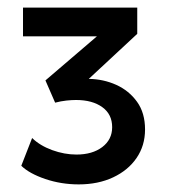

<svg xmlns="http://www.w3.org/2000/svg" viewBox="-20 -836 450 505"><path d="M187 -351Q141 -351 99 -365.2Q57 -379.5 36 -400L64.5 -473Q85 -453 117.2 -441.2Q149.5 -429.5 181 -429.5Q223 -429.5 249 -449.2Q275 -469 275 -501.5Q275 -535.5 249 -554.2Q223 -573 180 -573Q168.5 -573 154.5 -571.5Q140.5 -570 125 -566L99.5 -624.5L235 -740.5H40.5V-816H341V-747L213.5 -628.5Q252 -628 285.8 -612.8Q319.5 -597.5 340.5 -568.2Q361.5 -539 361.5 -495.5Q361.5 -453 339.2 -420.5Q317 -388 277.5 -369.5Q238 -351 187 -351Z"/></svg>

Font: Geologica Thin Roman Medium
Style: Regular
Weight: 500
Version: Version 1.010;gftools[0.9.28]